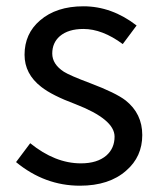

<svg xmlns="http://www.w3.org/2000/svg" viewBox="-20 -577 508 610"><path d="M31 -62 76 -122Q155 -58 237 -58Q289 -58 318 -83Q344 -106 344 -143Q344 -198 220 -246Q145 -274 111 -301Q58 -342 58 -403Q58 -470 107 -512Q159 -557 245 -557Q335 -557 414 -496L370 -437Q305 -485 245 -485Q197 -485 170 -462Q146 -441 146 -407Q146 -373 183 -349Q202 -337 266 -313Q348 -282 379 -258Q432 -216 432 -148Q432 -79 381 -35Q327 13 234 13Q122 13 31 -62Z"/></svg>

Font: `nÑOSR
Style: Regular
Weight: 400
Designer: Ryoko NISHIZUKA ¬âXZm¬º[P (kana & ideographs); Paul D. Hunt (Latin, Greek & Cyrillic); Wenlong ZHANG _ e¬á¬ü¬ô (bopomof
Foundry: Adobe Systems Incorporated
Version: Version 1.00 June 24, 2014, initial release